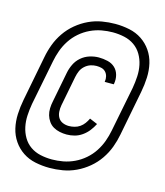

<svg xmlns="http://www.w3.org/2000/svg" viewBox="-109 -772 769 895"><g transform="rotate(15 275.0 -325.0)"><path d="M250 -132Q233 -132 216.5 -135.5Q200 -139 186 -147Q172 -155 162.5 -168.5Q153 -182 148.5 -197.5Q144 -213 144.5 -230.5Q145 -248 149 -266L177 -410Q181 -431 191 -452Q201 -473 219 -488.5Q237 -504 259.5 -511Q282 -518 303 -518Q325 -518 346 -513Q367 -508 381.5 -494.5Q396 -481 401.5 -460.5Q407 -440 403 -418L402 -415H358L359 -417Q361 -430 358 -442Q355 -454 347 -462.5Q339 -471 327.5 -474Q316 -477 303 -477Q288 -477 273.5 -472Q259 -467 247 -456Q235 -445 229 -431Q223 -417 220 -402L192 -258Q189 -242 190 -226Q191 -210 198.5 -197.5Q206 -185 220 -179Q234 -173 250 -173Q263 -173 277 -176.5Q291 -180 302.5 -188Q314 -196 322.5 -207.5Q331 -219 337 -232L375 -216Q366 -198 353.5 -182Q341 -166 324 -154Q307 -142 288 -137Q269 -132 250 -132ZM213 39Q178 39 144.5 32Q111 25 84 7Q57 -11 38.5 -38Q20 -65 12.5 -97.5Q5 -130 6.5 -165Q8 -200 15 -236L57 -453Q63 -485 74.5 -516Q86 -547 105.5 -575.5Q125 -604 152 -626.5Q179 -649 210 -663.5Q241 -678 273.5 -683.5Q306 -689 337 -689Q372 -689 405.5 -682Q439 -675 466 -657Q493 -639 511.5 -612Q530 -585 537.5 -552.5Q545 -520 543.5 -485Q542 -450 535 -414L493 -197Q487 -165 475.5 -134Q464 -103 444.5 -74.5Q425 -46 398 -23.5Q371 -1 340 13.5Q309 28 276.5 33.5Q244 39 213 39ZM214 -2Q240 -2 267.5 -7Q295 -12 321.5 -24.5Q348 -37 370.5 -56.5Q393 -76 409 -100.5Q425 -125 434.5 -151.5Q444 -178 449 -204L492 -422Q497 -451 498.5 -479Q500 -507 494.5 -533.5Q489 -560 475.5 -583Q462 -606 440.5 -621Q419 -636 392 -642Q365 -648 336 -648Q310 -648 282.5 -643Q255 -638 228.5 -625.5Q202 -613 179.5 -593.5Q157 -574 141 -549.5Q125 -525 115.5 -498.5Q106 -472 101 -446L58 -228Q53 -199 51.5 -171Q50 -143 55.5 -116.5Q61 -90 74.5 -67Q88 -44 109.5 -29Q131 -14 158 -8Q185 -2 214 -2Z"/></g></svg>

Font: Lode Dark Term
Style: Italic
Weight: 400
Italic angle: -11°
Monospace: yes
Designer: Belleve Invis
Foundry: Belleve Invis
Version: Version 29.2.0